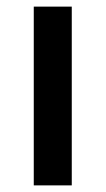

<svg xmlns="http://www.w3.org/2000/svg" viewBox="-20 -560 319 580"><path d="M196.8 0H82V-540H196.8Z"/></svg>

Font: f1_31487          
Style: Regular
Weight: 600
Foundry: Ascender Corporation
Version: Version 1.10